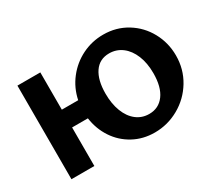

<svg xmlns="http://www.w3.org/2000/svg" viewBox="-125 -913 1310 1169"><g transform="rotate(-30 530.5 -329.0)"><path d="M1014 -335Q1014 -239 966.5 -160.5Q919 -82 839.5 -37Q760 8 669 8Q587 8 520 -28.5Q453 -65 411 -128.5Q369 -192 358 -271H247V0H86V-658H247V-396H362Q378 -474 426 -535.5Q474 -597 543.5 -631.5Q613 -666 693 -666Q784 -666 857.5 -621Q931 -576 972.5 -500Q1014 -424 1014 -335ZM841 -310Q841 -381 819 -435Q797 -489 757.5 -519Q718 -549 667 -549Q599 -549 562.5 -495.5Q526 -442 526 -347Q526 -276 547 -221.5Q568 -167 606.5 -137Q645 -107 696 -107Q763 -107 802 -160Q841 -213 841 -310Z"/></g></svg>

Font: Ysabeau Ultrabold
Style: Regular
Weight: 800
Designer: Christian Thalmann (Catharsis Fonts)
Version: Version 0.003